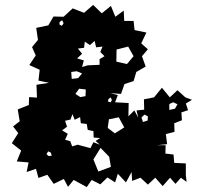

<svg xmlns="http://www.w3.org/2000/svg" viewBox="-20 -741 823 779"><path d="M279 -11 256 17 239 -15 198 5 172 -32 136 -19 126 -56 88 -43 96 -82 48 -86 66 -130 28 -160 54 -201 33 -228 60 -249 52 -297 97 -315 98 -347 130 -345 128 -397 179 -405 136 -414 141 -458 99 -477 125 -516 110 -550 134 -579 127 -628 176 -638 197 -674 238 -673 275 -707 321 -689 358 -721 393 -687 430 -717 448 -673 482 -698 484 -656H522L526 -619L574 -609L553 -565L580 -541L556 -513L571 -471L533 -449L522 -412L485 -400L471 -360L428 -363L458 -355L447 -326L502 -323L501 -269L525 -293L541 -263L534 -293L565 -296L564 -338L605 -346L637 -385L669 -346L700 -375L732 -346L759 -336L734 -321L743 -294L716 -285L718 -253L687 -241L688 -206L653 -197L658 -156L618 -152H652L651 -118L684 -114L687 -80L734 -78V-31L737 -3L714 -20L692 5L670 -20L640 14L610 -20L580 8L550 -20L516 -7L514 -43L491 -1L458 -36L447 -1L416 -21L387 7L352 -11L332 18ZM232 -659 222 -652 221 -642 231 -636 238 -647ZM384 -478V-501L404 -513L387 -530L396 -552L370 -549L364 -575L345 -558L324 -572L321 -547L296 -544L313 -523L293 -504L320 -496L313 -469L336 -476ZM500 -552 453 -540 452 -491 495 -481 522 -513ZM313 -443 291 -452 269 -449 271 -421 297 -424ZM328 -378 301 -381 286 -360 306 -347 327 -351ZM429 -346 420 -339 418 -329 429 -326 434 -335ZM700 -318 683 -326 667 -319V-295L690 -300ZM347 -140 359 -164 385 -154 368 -169 386 -181 360 -183 359 -209 336 -214 332 -238 308 -241 305 -266 283 -255 274 -278 266 -256 244 -251 252 -227 232 -212 255 -198 244 -174 265 -168 273 -147 295 -154ZM580 -269 566 -276 554 -264 560 -246 579 -252ZM462 -265 422 -257 417 -222 446 -200 484 -224ZM423 -105 388 -141 359 -94 379 -45 430 -64ZM186 -122 175 -127 169 -115 177 -108 190 -109Z"/></svg>

Font: Rubik Gemstones
Style: Regular
Weight: 400
Designer: Hubert and Fischer, NaN
Foundry: Hubert and Fischer, NaN
Version: Version 2.200